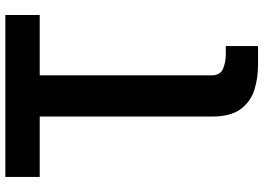

<svg xmlns="http://www.w3.org/2000/svg" viewBox="-152 -615 972 708"><g transform="rotate(-90 334.0 -261.0)"><path d="M35.5 -600.5V-727.3H632.8V-600.5H410.2V33.4Q410.2 65.3 434.5 75.5Q458.8 85.6 487.9 85.6H518.1V204.5H447.8Q400.6 204.5 357.1 191.1Q313.6 177.6 285.9 140.6Q258.2 103.7 258.2 33.4V-600.5Z"/></g></svg>

Font: Inter UI
Style: Bold
Weight: 700
Designer: Rasmus Andersson
Foundry: rsms
Version: 3.2;8d6f07862